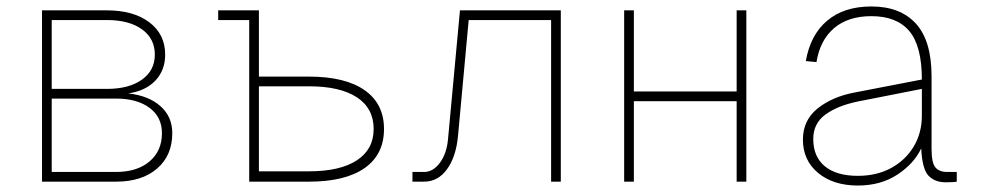

<svg xmlns="http://www.w3.org/2000/svg" viewBox="-20 -562 3040 594"><path d="M110 0V-530H310Q393 -530 442 -493Q491 -456 491 -393Q491 -345 461 -313Q431 -281 377 -273Q440 -266 476.5 -233.5Q513 -201 513 -150Q513 -81 466 -40.5Q419 0 339 0ZM140 -287H311Q379 -287 419 -315.5Q459 -344 459 -393Q459 -443 419 -471.5Q379 -500 311 -500H140ZM140 -30H339Q404 -30 442.5 -62.5Q481 -95 481 -150Q481 -200 442.5 -228.5Q404 -257 339 -257H140Z M751 0V-500H655V-530H781V-325H936Q1048 -325 1108 -283Q1168 -241 1168 -163Q1168 -84 1108 -42Q1048 0 936 0ZM781 -32H936Q1032 -32 1084 -66Q1136 -100 1136 -163Q1136 -227 1084 -261Q1032 -295 936 -295H781Z M1256 0V-30H1292Q1320 -30 1341 -58.5Q1362 -87 1366 -131L1403 -530H1715V0H1685V-500H1430L1397 -142Q1391 -77 1363 -38.5Q1335 0 1292 0Z M1911 0V-530H1941V-279H2259V-530H2289V0H2259V-249H1941V0Z M2634 12Q2558 12 2511 -27Q2464 -66 2464 -130Q2464 -190 2509.5 -226.5Q2555 -263 2625 -276L2832 -316Q2832 -420 2793 -466Q2754 -512 2676 -512Q2604 -512 2560.5 -475Q2517 -438 2506 -370L2473 -373Q2487 -454 2539 -498Q2591 -542 2676 -542Q2765 -542 2813.5 -489Q2862 -436 2862 -326V-102Q2862 -58 2874 -44Q2886 -30 2910 -30H2940V0Q2936 1 2925 1.5Q2914 2 2906 2Q2872 2 2852.5 -18.5Q2833 -39 2830 -103Q2808 -56 2756.5 -22Q2705 12 2634 12ZM2634 -18Q2693 -18 2737.5 -42.5Q2782 -67 2807 -109Q2832 -151 2832 -204V-287L2634 -248Q2571 -235 2533.5 -207.5Q2496 -180 2496 -132Q2496 -77 2532 -47.5Q2568 -18 2634 -18Z"/></svg>

Font: Geist Mono Thin
Style: Regular
Weight: 100
Monospace: yes
Designer: Basement.studio, Andrés Briganti, Mateo Zaragoza
Foundry: Basement.studio, Vercel, Andrés Briganti, Guido Ferreyra, Mateo Zaragoza
Version: Version 1.500; ttfautohint (v1.8.4.7-5d5b)